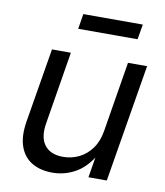

<svg xmlns="http://www.w3.org/2000/svg" viewBox="-82 -784 740 860"><g transform="rotate(10 288.5 -354.0)"><path d="M213.4 7.8Q159.7 7.8 121.1 -14.6Q82.5 -37.1 65.9 -83Q49.3 -128.9 60.5 -197.8L116.7 -535.6H202.6L148.4 -204.6Q137.7 -140.6 164.3 -105.5Q190.9 -70.3 248.5 -70.3Q287.1 -70.3 320.8 -86.7Q354.5 -103 378.4 -135.7Q402.3 -168.5 410.2 -217.3L462.4 -535.6H549.3L460.4 0H377L398.4 -129.9H414.1Q376.5 -55.7 325.2 -23.9Q273.9 7.8 213.4 7.8ZM498 -715.8 486.3 -647H216.3L227.5 -715.8Z"/></g></svg>

Font: Inter 20pt
Style: Italic
Weight: 400
Italic angle: -9.3988°
Version: Version 4.001;git-66647c0bb